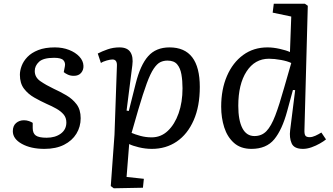

<svg xmlns="http://www.w3.org/2000/svg" viewBox="-20 -787 1790 1033"><path d="M231 -46Q277 -46 307 -68Q337 -90 337 -128Q337 -154 322 -171.5Q307 -189 283 -202.5Q259 -216 231 -228Q198 -243 164.5 -262Q131 -281 109 -310Q87 -339 87 -385Q87 -407 96.5 -432.5Q106 -458 127.5 -480.5Q149 -503 185.5 -517.5Q222 -532 275 -532Q317 -532 351.5 -518.5Q386 -505 407 -482.5Q428 -460 429 -433Q430 -411 416.5 -395Q403 -379 377 -379Q359 -379 345 -385.5Q331 -392 323 -399L329 -430Q333 -450 321 -463Q309 -476 271 -476Q213 -476 190 -454.5Q167 -433 167 -405Q167 -371 197.5 -350Q228 -329 268 -310Q303 -294 336.5 -274.5Q370 -255 392 -226Q414 -197 414 -151Q414 -105 391 -67.5Q368 -30 324.5 -8Q281 14 219 14Q146 14 97.5 -13Q49 -40 49 -81Q49 -110 66.5 -125Q84 -140 109 -140Q123 -140 136 -135.5Q149 -131 156 -126V-98Q156 -70 172.5 -58Q189 -46 231 -46Z M609 -432Q611 -467 585 -467Q574 -467 554 -461.5Q534 -456 523 -448L506 -499Q529 -511 559 -521.5Q589 -532 623 -532Q665 -532 681.5 -506.5Q698 -481 692 -436L661 -192L673 -190L710 -337Q735 -437 777 -484.5Q819 -532 892 -532Q1055 -532 1055 -319Q1055 -215 1022 -140Q989 -65 931 -25.5Q873 14 797 14Q762 14 727 5.5Q692 -3 675 -12L661 165L754 175L749 223L592 226L576 214L596 -62ZM881 -461Q860 -461 842.5 -452.5Q825 -444 807 -417.5Q789 -391 769.5 -338Q750 -285 724 -197L688 -72Q706 -64 735 -56Q764 -48 796 -48Q846 -48 883 -83Q920 -118 941 -177.5Q962 -237 962 -312Q962 -353 956 -387Q950 -421 933 -441Q916 -461 881 -461Z M1618 -89Q1617 -67 1622.5 -58Q1628 -49 1646 -49Q1660 -49 1676.5 -56.5Q1693 -64 1709 -74L1734 -37Q1722 -27 1701 -15Q1680 -3 1656 5.5Q1632 14 1610 14Q1562 14 1549 -16Q1536 -46 1541 -86L1568 -302L1556 -303L1525 -189Q1498 -89 1455.5 -37.5Q1413 14 1333 14Q1275 14 1239 -18Q1203 -50 1186.5 -101.5Q1170 -153 1170 -213Q1170 -306 1201 -378Q1232 -450 1288 -491Q1344 -532 1419 -532Q1450 -532 1485.5 -524Q1521 -516 1540 -507L1547 -698L1447 -719L1453 -767H1620L1636 -756ZM1349 -55Q1388 -55 1413.5 -81.5Q1439 -108 1461 -165.5Q1483 -223 1509 -316L1547 -448Q1527 -458 1491.5 -464.5Q1456 -471 1427 -471Q1351 -471 1306.5 -402.5Q1262 -334 1262 -218Q1262 -140 1284 -97.5Q1306 -55 1349 -55Z"/></svg>

Font: Literata 7pt
Style: Italic
Weight: 400
Italic angle: -2°
Designer: Latin by Veronika Burian and Jose Scaglione. Greek by Irene Vlachou. Cyrillic by Vera Evstafieva
Foundry: TypeTogether
Version: Version 3.002